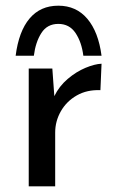

<svg xmlns="http://www.w3.org/2000/svg" viewBox="-20 -655 416 675"><path d="M164 -414 171 -317Q188 -352 218 -377.5Q248 -403 280.5 -416.5Q313 -430 337 -431L333 -338Q286 -340 250 -319.5Q214 -299 194 -264Q174 -229 174 -189V0H81V-414ZM185 -635Q248 -635 287 -589Q326 -543 337 -459H273Q267 -507 245.5 -539Q224 -571 185 -571Q146 -571 125.5 -539Q105 -507 99 -459H35Q46 -545 84 -590Q122 -635 185 -635Z"/></svg>

Font: Synthetic
Style: Regular
Weight: 400
Designer: Santiago Orozco
Foundry: Typemade
Version: Version 2.000; ttfautohint (v1.8.4.7-5d5b)